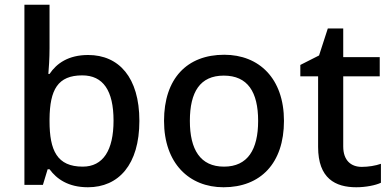

<svg xmlns="http://www.w3.org/2000/svg" viewBox="-20 -780 1652 810"><path d="M189 -577V-760H83V0H161L181 -66H189C219 -25 268 10 351 10C480 10 568 -85 568 -270C568 -454 481 -548 352 -548C269 -548 219 -513 189 -468H184C186 -490 189 -534 189 -577ZM327 -462C415 -462 459 -398 459 -271C459 -146 415 -77 329 -77C221 -77 189 -145 189 -269V-277C190 -402 224 -462 327 -462Z M1178 -270C1178 -449 1073 -549 926 -549C769 -549 672 -449 672 -270C672 -91 778 10 923 10C1079 10 1178 -91 1178 -270ZM781 -270C781 -392 824 -461 924 -461C1025 -461 1069 -392 1069 -270C1069 -149 1025 -77 925 -77C825 -77 781 -149 781 -270Z M1506 -76C1460 -76 1428 -104 1428 -162V-458H1582V-539H1428V-660H1363L1326 -546L1247 -506V-458H1322V-160C1322 -27 1395 10 1483 10C1522 10 1564 2 1587 -9V-89C1565 -81 1534 -76 1506 -76Z"/></svg>

Font: Noto Sans Devanagari UI Medium
Style: Regular
Weight: 500
Designer: Jelle Bosma - Monotype Design Team
Foundry: Monotype Imaging Inc.
Version: Version 2.004